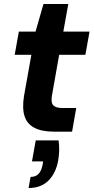

<svg xmlns="http://www.w3.org/2000/svg" viewBox="-20 -663 475 967"><path d="M250 0Q190 0 153 -19.5Q116 -39 103.5 -78.5Q91 -118 101 -180L138 -387H54L75 -504H159L199 -643H324L299 -504H431L410 -387H278L241 -178Q236 -144 249.5 -131.5Q263 -119 294 -119H364L343 0ZM124 284 134 228Q160 228 174.5 212.5Q189 197 195 165L197 150H141L160 44H275Q279 71 278 97Q277 123 273 146Q261 210 223.5 247Q186 284 124 284Z"/></svg>

Font: DM Sans ExtraBold
Style: Italic
Weight: 800
Italic angle: -10°
Designer: Colophon Foundry, Jonny Pinhorn
Foundry: Colophon Foundry
Version: Version 4.004;gftools[0.9.30]